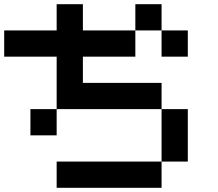

<svg xmlns="http://www.w3.org/2000/svg" viewBox="-20 -895 1040 915"><path d="M0 -625V-750H250V-875H375V-750H625V-625H375V-500H750V-375H250V-625ZM250 -250H125V-375H250ZM250 0V-125H750V0ZM750 -125V-375H875V-125ZM750 -625V-750H875V-625ZM750 -875V-750H625V-875Z"/></svg>

Font: GalmuriMono7 Regular
Style: Regular
Weight: 400
Designer: Lee Minseo (quiple)
Version: Version 2.399;hotconv 1.1.1;makeotfexe 2.6.0 DEVELOPMENT